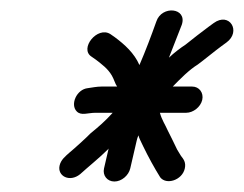

<svg xmlns="http://www.w3.org/2000/svg" viewBox="-20 -500 465 366"><path d="M198.1 -154C211.7 -154 225.2 -165.5 228.3 -179L240.6 -232C241.3 -235.3 242.4 -238.7 243.9 -242C244.6 -239.3 245.4 -237 246.3 -235L253 -221C262.7 -201 274.2 -179.9 285.4 -162C296.9 -147 327.1 -156.3 332.2 -178.5C335 -190.6 329.8 -196.6 324.9 -203L317.6 -215C313 -224.6 304.7 -241.8 299.9 -251C294.9 -262.5 288.5 -271.3 284.8 -285H334.8C348.3 -285 362.3 -295.9 365.5 -309.5C368.6 -323.1 359.8 -335 346.3 -335H309.3C324.4 -350.4 340.3 -366.7 357 -377C368.8 -385.6 389.9 -403.1 402.1 -412L411.7 -419C440.4 -439.9 417.5 -478 387.3 -456L377.7 -449C366.1 -440.5 345 -424.1 333.8 -415C324.8 -409.2 311.4 -399.1 302 -390C309.5 -410 319.5 -434 326.6 -453C337.3 -485.5 288.3 -490.3 278 -459C268.2 -431.5 257.6 -403.3 245.8 -376C235.9 -398.8 217.4 -415.3 199 -429L190.4 -435C165.6 -450.8 130.7 -407.2 154.5 -392L163.1 -386C174.6 -376.9 185.2 -369.6 193.2 -356C197.7 -348.3 199.4 -340.1 203.3 -335H173.3C165 -335 156 -333.2 147.6 -332C125.9 -329.9 113.3 -300.5 126.4 -287.5C134.8 -279 147.6 -285 161.8 -285H194.8C180.4 -269 167.7 -258.1 152.8 -246C145.1 -237.9 120.8 -215.9 112.3 -209C104.9 -202.3 96.2 -195.7 93.6 -184.5C88.9 -164.3 112.9 -151.8 132.8 -168C145.5 -179.7 171.6 -200.9 184.4 -214C186 -215.3 186.9 -216.3 187.1 -217L178.3 -179C175.2 -165.5 184.4 -154 198.1 -154Z"/></svg>

Font: HoneyBee
Style: BookIt
Weight: 300
Foundry: Cannot Into Space Fonts
Version: Version 0.89